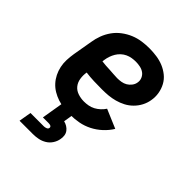

<svg xmlns="http://www.w3.org/2000/svg" viewBox="-208 -667 1017 1017"><g transform="rotate(45 300.0 -159.0)"><path d="M276 8Q251 8 226.5 5.5Q202 3 179.5 -4.5Q157 -12 137 -24Q117 -36 101.5 -53Q86 -70 75.5 -91Q65 -112 60 -135.5Q55 -159 56 -183.5Q57 -208 61 -233L80 -343Q84 -370 94 -397Q104 -424 121 -448Q138 -472 162 -490Q186 -508 212.5 -519Q239 -530 267 -534Q295 -538 322 -538Q350 -538 377.5 -534Q405 -530 429 -520Q453 -510 473.5 -493.5Q494 -477 506.5 -454Q519 -431 523.5 -404Q528 -377 523 -350Q519 -326 507.5 -304Q496 -282 478 -264Q460 -246 438 -234.5Q416 -223 392 -216.5Q368 -210 345 -208Q322 -206 298 -206Q268 -206 238 -207Q208 -208 178 -212Q174 -189 177.5 -165.5Q181 -142 194.5 -125Q208 -108 230 -100.5Q252 -93 276 -93Q292 -93 308.5 -96Q325 -99 340 -107Q355 -115 368 -127Q381 -139 390 -153L496 -108Q479 -80 454 -57Q429 -34 399.5 -19Q370 -4 338.5 2Q307 8 276 8ZM313 -305Q328 -305 343 -307.5Q358 -310 371 -317.5Q384 -325 394 -338Q404 -351 406 -366Q409 -382 402.5 -397Q396 -412 383.5 -421Q371 -430 354.5 -433.5Q338 -437 322 -437Q307 -437 292 -434.5Q277 -432 263 -425.5Q249 -419 237 -408Q225 -397 217 -383.5Q209 -370 204 -355.5Q199 -341 197 -327L195 -313Q209 -311 224 -310Q239 -309 254 -308.5Q269 -308 283.5 -306.5Q298 -305 313 -305ZM107 220 119 150H219Q227 150 236 146.5Q245 143 246 135Q246 135 246 135Q246 135 246 135Q247 131 245 127.5Q243 124 239.5 122.5Q236 121 232 120.5Q228 120 224 120H182L202 0H285L276 55Q289 58 300.5 65Q312 72 320 82.5Q328 93 330 107Q332 121 329 135Q326 154 314.5 172Q303 190 285 201Q267 212 247 216Q227 220 207 220Z"/></g></svg>

Font: Iosevka Slab Extended
Style: Bold Italic
Weight: 700
Width: 7
Italic angle: -9°
Monospace: yes
Designer: Belleve Invis
Foundry: Belleve Invis
Version: Version 11.1.0; ttfautohint (v1.8.3)